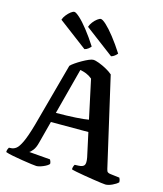

<svg xmlns="http://www.w3.org/2000/svg" viewBox="-138 -1076 1003 1178"><g transform="rotate(15 363.5 -487.0)"><path d="M205 0Q197 0 172 -3.5Q147 -7 114.5 -12Q82 -17 51.5 -23Q21 -29 5 -35Q5 -45 8 -53Q11 -61 14 -65L30 -66Q45 -67 60 -78.5Q75 -90 92.5 -127Q110 -164 132 -241L242 -646Q250 -655 268 -667.5Q286 -680 307 -692Q328 -704 346.5 -712Q365 -720 375 -720Q388 -720 412 -711Q436 -702 460.5 -688.5Q485 -675 501 -661L631 -95Q634 -80 640.5 -75.5Q647 -71 658 -70L716 -63Q718 -60 720.5 -52.5Q723 -45 723 -35Q710 -22 686 -11Q662 0 644 0Q637 0 615 -3Q593 -6 563.5 -10.5Q534 -15 504.5 -20Q475 -25 452.5 -29.5Q430 -34 422 -37Q422 -47 425 -55.5Q428 -64 431 -68L455 -69Q482 -70 491 -82.5Q500 -95 493 -132L460 -284H222L185 -143Q177 -110 162.5 -92Q148 -74 141 -72L276 -61Q278 -58 281 -50.5Q284 -43 284 -34Q274 -22 248 -11Q222 0 205 0ZM237 -346Q306 -346 362 -349.5Q418 -353 444 -358L391 -605Q373 -620 353 -628Q333 -636 314 -639ZM305 -769 122 -907Q127 -923 139.5 -938.5Q152 -954 165 -964Q178 -974 187 -974Q197 -974 221.5 -952Q246 -930 278 -889.5Q310 -849 344 -796Q339 -789 328.5 -780.5Q318 -772 305 -769ZM474 -769 291 -907Q296 -923 308 -938.5Q320 -954 333.5 -964Q347 -974 355 -974Q366 -974 390 -952Q414 -930 446 -889.5Q478 -849 512 -796Q507 -789 496.5 -780.5Q486 -772 474 -769Z"/></g></svg>

Font: Texturina 72pt
Style: Bold
Weight: 700
Designer: Guillermo Torres Carreño
Foundry: Omnibus-Type
Version: Version 1.002; ttfautohint (v1.8.3)